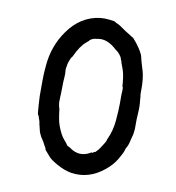

<svg xmlns="http://www.w3.org/2000/svg" viewBox="-73 -651 693 754"><g transform="rotate(10 273.5 -274.0)"><path d="M398 -535 408 -529 424 -510Q450 -475 452 -460Q452 -458 454 -451.5Q456 -445 457 -440Q458 -435 464.5 -415Q471 -395 473 -373.5Q475 -352 474.5 -336Q474 -320 474.5 -317Q475 -314 476 -306.5Q477 -299 477 -292Q480 -269 478 -242.5Q476 -216 476.5 -197Q477 -178 475.5 -169Q474 -160 474 -157.5Q474 -155 472.5 -151Q471 -147 470 -142Q464 -113 458.5 -104.5Q453 -96 451.5 -88Q450 -80 434 -52.5Q418 -25 390 -3Q331 45 261 35Q232 30 203.5 14Q175 -2 167 -11.5Q159 -21 151 -30Q143 -39 144 -40.5Q145 -42 142 -46Q139 -50 139 -51Q139 -52 137 -55Q135 -58 135 -58.5Q135 -59 132.5 -63.5Q130 -68 129 -69Q128 -70 125 -75.5Q122 -81 121 -81Q111 -100 110 -106.5Q109 -113 106 -123.5Q103 -134 103 -137Q103 -140 101.5 -144Q100 -148 99 -151.5Q98 -155 97.5 -155Q97 -155 96.5 -159.5Q96 -164 93 -166Q90 -168 88 -204Q86 -240 86 -240.5Q86 -241 86 -282Q86 -323 87 -334Q88 -345 89 -360Q95 -441 140 -504Q189 -574 266 -584Q284 -586 305 -583.5Q326 -581 327.5 -579Q329 -577 334 -575Q339 -573 340 -572.5Q341 -572 347 -568.5Q353 -565 357.5 -561.5Q362 -558 366 -555.5Q370 -553 375 -549.5Q380 -546 385.5 -543Q391 -540 394.5 -537.5Q398 -535 398 -535ZM349 -471Q308 -510 269 -501Q266 -500 261.5 -500Q257 -500 249 -496Q241 -492 241 -490.5Q241 -489 230 -480Q207 -462 186 -416L183 -412Q182 -413 176.5 -399Q171 -385 171 -381Q167 -362 168.5 -353.5Q170 -345 168.5 -328Q167 -311 167 -288.5Q167 -266 166.5 -262.5Q166 -259 166 -252.5Q166 -246 165.5 -237.5Q165 -229 166.5 -221Q168 -213 168.5 -211Q169 -209 170 -207Q171 -205 172 -195Q173 -185 173.5 -183Q174 -181 176 -168Q178 -155 183 -140Q196 -105 209.5 -89.5Q223 -74 223 -73Q223 -72 226 -68.5Q229 -65 231.5 -65Q234 -65 239 -61Q280 -31 323 -57Q326 -59 327 -57.5Q328 -56 332 -59.5Q336 -63 337 -61.5Q338 -60 351 -75Q378 -114 375 -116Q375 -116 378 -123Q394 -158 397.5 -199.5Q401 -241 401 -266.5Q401 -292 401 -295.5Q401 -299 401 -302Q401 -310 401.5 -310.5Q402 -311 402 -321.5Q402 -332 400.5 -332Q399 -332 398 -349Q395 -384 387 -404.5Q379 -425 379 -426Q380 -427 376.5 -434.5Q373 -442 373.5 -442.5Q374 -443 370 -449.5Q366 -456 359 -463Q352 -470 352 -469Q352 -468 349 -471Z"/></g></svg>

Font: Jackwrite
Style: Regular
Weight: 400
Version: Version 1.0d1e1